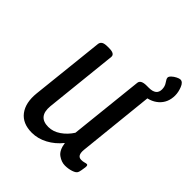

<svg xmlns="http://www.w3.org/2000/svg" viewBox="-187 -769 890 890"><g transform="rotate(45 258.0 -324.0)"><path d="M168 7Q107 7 77.5 -32Q48 -71 55 -138L94 -502Q96 -513 105 -518.5Q114 -524 134 -524H144Q182 -524 180 -502L142 -141Q135 -66 203 -66Q234 -66 262.5 -85.5Q291 -105 311 -136L350 -502Q352 -524 390 -524H400Q438 -524 436 -502L395 -108Q391 -66 419 -66Q430 -66 438 -68.5Q446 -71 451 -71Q459 -71 457 -55Q456 -46 453.5 -33Q451 -20 449 -17Q445 -7 425.5 -0.5Q406 6 384 6Q361 6 338.5 -10Q316 -26 310 -68Q282 -33 244.5 -13Q207 7 168 7ZM399 -481 390 -524H404Q453 -524 453 -562Q453 -582 442.5 -596.5Q432 -611 432 -619Q432 -626 441 -634.5Q450 -643 462 -649Q474 -655 481 -655Q497 -655 506.5 -631Q516 -607 516 -585Q516 -538 484 -509.5Q452 -481 399 -481Z"/></g></svg>

Font: Asap Condensed Condensed Regular
Style: Italic
Weight: 400
Width: 3
Italic angle: -6°
Designer: Pablo Cosgaya
Foundry: Omnibus-Type
Version: Version 3.001; ttfautohint (v1.8.4.7-5d5b)